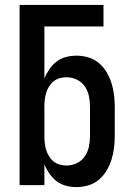

<svg xmlns="http://www.w3.org/2000/svg" viewBox="-20 -755 540 783"><path d="M292 8Q270 8 249 2.5Q228 -3 211 -16Q194 -29 181.5 -47Q169 -65 161 -85V0H60V-735H402V-647H161V-435Q169 -455 181.5 -473Q194 -491 211 -504Q228 -517 249 -522.5Q270 -528 292 -528Q316 -528 340 -521Q364 -514 383 -498Q402 -482 414.5 -461Q427 -440 434.5 -416.5Q442 -393 445 -368.5Q448 -344 448 -320V-200Q448 -176 445 -151.5Q442 -127 434.5 -103.5Q427 -80 414.5 -59Q402 -38 383 -22Q364 -6 340 1Q316 8 292 8ZM251 -80Q273 -80 293 -89.5Q313 -99 325.5 -117Q338 -135 342.5 -156.5Q347 -178 347 -200V-320Q347 -342 342.5 -363.5Q338 -385 325.5 -403Q313 -421 293 -430.5Q273 -440 251 -440Q237 -440 223 -436Q209 -432 198 -423Q187 -414 179.5 -401.5Q172 -389 168 -375.5Q164 -362 162.5 -348Q161 -334 161 -320V-200Q161 -186 162.5 -172Q164 -158 168 -144.5Q172 -131 179.5 -118.5Q187 -106 198 -97Q209 -88 223 -84Q237 -80 251 -80Z"/></svg>

Font: Iosevka SS04 Semibold
Style: Regular
Weight: 600
Monospace: yes
Designer: Belleve Invis
Foundry: Belleve Invis
Version: Version 19.0.0; ttfautohint (v1.8.4)